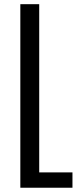

<svg xmlns="http://www.w3.org/2000/svg" viewBox="-20 -879 368 899"><path d="M75.2 0V-859.4H163.6V-71.8H319.3V0Z"/></svg>

Font: AntonioLight
Style: Regular
Weight: 300
Designer: Vernon Adams
Foundry: Vernon Adams
Version: Version 1.002